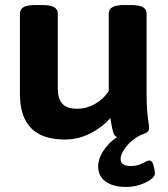

<svg xmlns="http://www.w3.org/2000/svg" viewBox="-20 -545 665 761"><path d="M237 8Q59 8 59 -172V-492Q59 -508 73 -516.5Q87 -525 120 -525H148Q180 -525 194.5 -516.5Q209 -508 209 -492V-194Q209 -154 227 -134Q245 -114 287 -114Q323 -114 356.5 -133Q390 -152 411 -184V-492Q411 -508 425.5 -516.5Q440 -525 472 -525H500Q532 -525 546.5 -516.5Q561 -508 561 -492V-174Q561 -130 563.5 -103.5Q566 -77 568.5 -62Q571 -47 571 -36Q571 -24 556.5 -17Q542 -10 521.5 -6Q501 -2 482.5 -1Q464 0 456 0Q437 0 431 -14.5Q425 -29 417 -77Q386 -41 338.5 -16.5Q291 8 237 8ZM480 196Q428 196 398.5 174.5Q369 153 369 113Q369 91 382 66Q395 41 418.5 18.5Q442 -4 473 -17L538 -10Q501 9 479.5 37Q458 65 458 85Q458 113 498 113Q525 113 545 102Q565 91 572 91Q583 91 588.5 110.5Q594 130 594 143Q594 154 578 166Q562 178 536 187Q510 196 480 196Z"/></svg>

Font: Asap Semi Expanded
Style: Bold
Weight: 700
Width: 6
Designer: Pablo Cosgaya
Foundry: Omnibus-Type
Version: Version 3.001; ttfautohint (v1.8.4.7-5d5b)